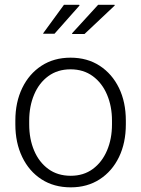

<svg xmlns="http://www.w3.org/2000/svg" viewBox="-20 -782 597 812"><path d="M279.3 10.3Q208 10.3 155.5 -23.7Q103 -57.6 74 -117.9Q44.9 -178.2 44.9 -255.9V-272Q44.9 -349.6 74 -409.7Q103 -469.7 155.5 -503.9Q208 -538.1 278.3 -538.1Q349.1 -538.1 401.6 -503.9Q454.1 -469.7 483.2 -409.9Q512.2 -350.1 512.2 -272V-255.9Q512.2 -177.7 483.2 -117.7Q454.1 -57.6 401.6 -23.7Q349.1 10.3 279.3 10.3ZM279.3 -38.6Q333.5 -38.6 372.6 -67.4Q411.6 -96.2 432.6 -145.5Q453.6 -194.8 453.6 -255.9V-272Q453.6 -332.5 432.6 -381.8Q411.6 -431.2 372.3 -460Q333 -488.8 278.3 -488.8Q223.6 -488.8 184.3 -460Q145 -431.2 124.3 -381.8Q103.5 -332.5 103.5 -272V-255.9Q103.5 -194.3 124.3 -145.3Q145 -96.2 184.3 -67.4Q223.6 -38.6 279.3 -38.6ZM285.6 -638.2 284.7 -641.1 395 -761.7H464.4L465.3 -758.8L337.4 -638.2ZM164.1 -639.2 162.1 -640.6 250.5 -761.7H314.9L316.4 -758.8L210.4 -639.2Z"/></svg>

Font: Roboto Slab LO Light
Style: Regular
Weight: 300
Designer: Google
Version: Version 2.000